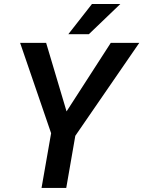

<svg xmlns="http://www.w3.org/2000/svg" viewBox="-20 -921 703 941"><path d="M314.9 -753.4H415.5L569.8 -901.4H430.7ZM206.1 -710.9H78.6L230.5 -268.1L183.6 0H304.7L349.1 -255.4L662.6 -710.9H522.9L306.2 -375Z"/></svg>

Font: Roboto Medium
Style: Italic
Weight: 500
Italic angle: -12°
Designer: Google
Version: Version 2.137; 2017